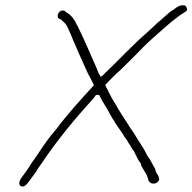

<svg xmlns="http://www.w3.org/2000/svg" viewBox="-20 -667 725 724"><path d="M53 21C52 28 54 33 59 35C73 42 84 24 99 4C104 -4 110 -10 115 -18C118 -21 119 -26 125 -34L137 -51C197 -141 265 -222 335 -299C338 -304 339 -305 342 -309H354C365 -284 379 -267 392 -242C397 -233 403 -220 410 -212C418 -194 438 -173 448 -153C451 -149 456 -143 459 -138C462 -132 466 -125 470 -120H471V-119C475 -110 480 -103 485 -97C493 -81 501 -62 512 -49L511 -48C515 -32 530 -19 537 3L538 4V5C538 16 549 27 559 25H562C566 26 578 19 580 11C581 8 579 4 578 1V-3C573 -10 567 -18 565 -30C560 -38 554 -51 549 -59C544 -70 536 -76 529 -93C518 -115 501 -136 488 -160C480 -174 471 -183 461 -201C448 -220 437 -238 426 -256C416 -276 404 -290 393 -314C391 -318 388 -322 385 -330C382 -334 379 -341 377 -347C394 -365 413 -385 433 -402C461 -429 490 -458 517 -486C530 -500 545 -512 557 -524C591 -553 618 -580 654 -606C664 -614 672 -617 679 -623H680C691 -629 682 -645 676 -647H668C655 -647 645 -639 634 -630H633C613 -618 597 -599 574 -581C562 -569 549 -558 534 -544C478 -495 432 -445 377 -392L370 -385L360 -377L355 -386C350 -393 349 -400 346 -406C322 -460 298 -518 272 -570V-571H271C261 -594 249 -610 228 -622C225 -626 221 -628 219 -627H216C208 -628 201 -621 198 -612C197 -605 197 -599 202 -597L212 -592C215 -588 220 -585 225 -579H226C239 -561 253 -520 264 -497C279 -460 295 -428 311 -391C319 -377 327 -361 334 -346L329 -340C282 -289 234 -236 193 -181L192 -180C177 -162 163 -145 150 -126C137 -109 127 -91 113 -72L101 -55C93 -42 87 -33 78 -20C68 -5 55 7 53 21Z"/></svg>

Font: Scribbler
Style: HLIta
Weight: 100
Designer: Mew Too
Foundry: Cannot Into Space Fonts
Version: Version 1.001